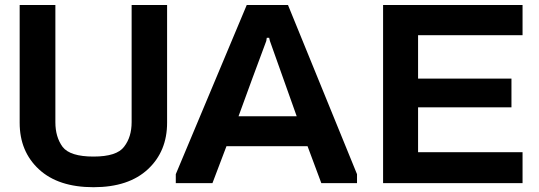

<svg xmlns="http://www.w3.org/2000/svg" viewBox="-20 -741 2180 777"><path d="M512.7 -720.7Q560.5 -720.7 656.2 -720.7Q656.2 -561.5 656.2 -244.1Q656.2 -128.9 579.1 -56.6Q501 16.6 358.4 16.6Q215.8 16.6 137.7 -55.7Q59.6 -127.9 59.6 -244.1Q59.6 -402.3 59.6 -720.7Q108.4 -720.7 204.1 -720.7Q204.1 -562.5 204.1 -246.1Q204.1 -186.5 233.4 -146.5Q263.7 -107.4 358.4 -107.4Q358.4 -107.4 358.4 -107.4Q453.1 -107.4 482.4 -147.5Q512.7 -186.5 512.7 -247.1Q512.7 -365.2 512.7 -484.4Q512.7 -602.5 512.7 -720.7Z M1063.5 -720.7Q1090.8 -720.7 1145.5 -720.7Q1239.3 -492.2 1424.8 -36.1Q1424.8 -24.4 1424.8 0Q1377 0 1280.3 0Q1261.7 -49.8 1224.6 -149.4Q1115.2 -149.4 896.5 -149.4Q877.9 -99.6 839.8 0Q790 0 691.4 0Q691.4 -11.7 691.4 -36.1Q787.1 -264.6 978.5 -720.7Q1000 -720.7 1021.5 -720.7Q1042 -720.7 1063.5 -720.7ZM945.3 -270.5Q1023.4 -270.5 1180.7 -270.5Q1144.5 -372.1 1072.3 -575.2Q1071.3 -579.1 1069.3 -587.9Q1066.4 -587.9 1059.6 -587.9Q1058.6 -584 1057.6 -575.2Q1029.3 -499 1001 -422.9Q972.7 -346.7 945.3 -270.5Z M1530.3 0Q1530.3 -240.2 1530.3 -720.7Q1717.8 -720.7 2094.7 -720.7Q2094.7 -680.7 2094.7 -598.6Q1953.1 -598.6 1671.9 -598.6Q1671.9 -540 1671.9 -422.9Q1797.9 -422.9 2049.8 -422.9Q2049.8 -384.8 2049.8 -306.6Q1923.8 -306.6 1671.9 -306.6Q1671.9 -246.1 1671.9 -125Q1812.5 -125 2094.7 -125Q2094.7 -84 2094.7 0Q1906.2 0 1530.3 0Q1530.3 0 1530.3 0Z"/></svg>

Font: Post Neon Display
Style: Regular
Weight: 700
Designer: Ward Goes
Version: Version 1.0